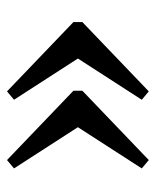

<svg xmlns="http://www.w3.org/2000/svg" viewBox="33 -504 455 562"><g transform="rotate(-90 261.0 -223.5)"><path d="M195 -183.5 48.5 -410.5 73 -431 276 -236.5V-210.5L73 -16L48.5 -36.5L195 -263.5ZM396 -183.5 249.5 -410.5 274 -431 477 -236.5V-210.5L274 -16L249.5 -36.5L396 -263.5Z"/></g></svg>

Font: Newsreader 16pt 16pt
Style: Regular
Weight: 400
Version: Version 1.003